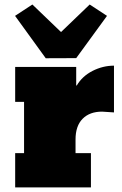

<svg xmlns="http://www.w3.org/2000/svg" viewBox="-20 -814 528 834"><path d="M45.9 -523.4H311V-443.8L313 -441.9Q336.9 -482.9 381.8 -505.9Q426.8 -528.8 475.1 -528.8V-325.7L423.3 -329.1Q369.6 -329.1 338.9 -298.1Q308.1 -267.1 308.1 -208V-148.9H375V0H45.9V-148.9H84.5V-371.6H45.9ZM178.7 -561 45.4 -745.1 120.6 -794.4 245.1 -674.8 369.6 -794.4 444.8 -745.1 311 -561.5Z"/></svg>

Font: Bevan
Style: Regular
Weight: 400
Foundry: vernon adams
Version: Version 1.000